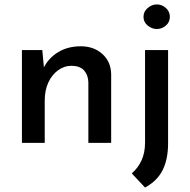

<svg xmlns="http://www.w3.org/2000/svg" viewBox="-20 -645 859 867"><path d="M171 -419 180 -323 176 -336Q197 -381 241 -408.5Q285 -436 345 -436Q404 -436 442.5 -401Q481 -366 482 -310V0H379V-274Q378 -306 360 -326.5Q342 -347 304 -348Q270 -348 242 -327.5Q214 -307 198 -272Q182 -237 182 -191V0H79V-419ZM635 202 575 138Q603 114 619 79.5Q635 45 635 -2V-419H739V2Q739 74 714.5 123Q690 172 635 202ZM628 -569Q628 -593 647 -609Q666 -625 688 -625Q711 -625 729 -609Q747 -593 747 -569Q747 -545 729 -529.5Q711 -514 688 -514Q666 -514 647 -529.5Q628 -545 628 -569Z"/></svg>

Font: Josefin Sans Thin Medium
Style: Regular
Weight: 500
Version: Version 2.000